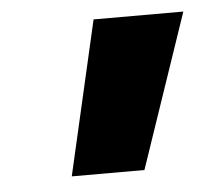

<svg xmlns="http://www.w3.org/2000/svg" viewBox="-34 -709 388 358"><g transform="rotate(-5 160.5 -530.0)"><path d="M321 -674 223 -386H87L153 -674Z"/></g></svg>

Font: Work Sans ExtraBold
Style: Italic
Weight: 800
Italic angle: -13°
Designer: Wei Huang
Foundry: Wei Huang
Version: Version 2.012; ttfautohint (v1.8.3)